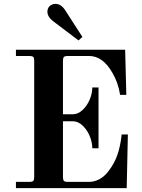

<svg xmlns="http://www.w3.org/2000/svg" viewBox="-20 -968 730 988"><path d="M62 0H632L638 -276H606L604 -259C602.7 -247.7 600.2 -233.3 596.5 -216C592.8 -198.7 589 -184.7 585 -174C579.7 -158 573 -142.7 565 -128C557 -113.3 547 -98.3 535 -83C523 -67.7 508.5 -55.3 491.5 -46C474.5 -36.7 456.3 -32 437 -32H328C318.7 -32 312.3 -33.7 309 -37C305.7 -40.3 304 -46.7 304 -56V-344H355C373 -344 389.8 -336.5 405.5 -321.5C421.2 -306.5 433.3 -288.3 442 -267C450.7 -245.7 455 -225 455 -205H487V-518H455C455 -498 450.7 -477.5 442 -456.5C433.3 -435.5 421.2 -417.5 405.5 -402.5C389.8 -387.5 373 -380 355 -380H304V-656C304 -665.3 305.7 -671.7 309 -675C312.3 -678.3 318.7 -680 328 -680H438C485.3 -680 525.3 -651.3 558 -594C578 -560.7 591.3 -522.7 598 -480H630L624 -712H62V-680H132C141.3 -680 147.7 -678.3 151 -675C154.3 -671.7 156 -665.3 156 -656V-56C156 -46.7 154.3 -40.3 151 -37C147.7 -33.7 141.3 -32 132 -32H62ZM224 -908C224 -890.7 233.3 -874.7 252 -860L384 -760L404 -778L315 -916C301 -937.3 284.7 -948 266 -948C254 -948 244 -944.3 236 -937C228 -929.7 224 -920 224 -908Z"/></svg>

Font: Km Standard TT
Style: Bold
Weight: 700
Designer: Alexey Kryukov <alexios@thessalonica.org.ru>
Version: Version 2.0.2